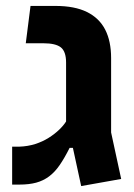

<svg xmlns="http://www.w3.org/2000/svg" viewBox="-20 -623 452 648"><path d="M254 5 226 -124H215Q198 -90 181.5 -66Q165 -42 145.5 -27.5Q126 -13 102 -6.5Q78 0 45 0H21V-128H45Q74 -129 99 -137Q124 -145 144.5 -158Q165 -171 180 -185.5Q195 -200 203 -213V-412Q203 -449 185.5 -463Q168 -477 126 -477H67L83 -603H167Q232 -603 273.5 -582.5Q315 -562 335 -523Q355 -484 355 -427V-176L389 -19Z"/></svg>

Font: Noto Sans Hebrew Thin
Style: Bold
Weight: 700
Version: Version 3.001